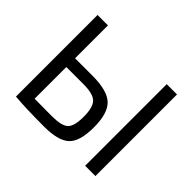

<svg xmlns="http://www.w3.org/2000/svg" viewBox="-151 -915 1148 1148"><g transform="rotate(45 423.0 -341.0)"><path d="M175 -412H321Q448 -412 497.5 -365Q547 -318 547 -200Q547 -80 499.5 -36Q452 8 334 8Q176 8 89 0H87V-690H175ZM759 -690V0H672V-690ZM175 -338V-70Q213 -69 321 -69Q403 -69 431 -95Q459 -121 459 -201Q459 -279 431 -308.5Q403 -338 321 -338Z"/></g></svg>

Font: Exo 2.0
Style: Regular
Weight: 400
Designer: Natanael Gama
Version: Version 1.001;PS 001.001;hotconv 1.0.70;makeotf.lib2.5.58329